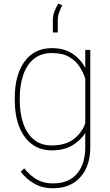

<svg xmlns="http://www.w3.org/2000/svg" viewBox="-20 -796 588 1029"><path d="M59.1 -259.3V-269.5Q59.1 -394.5 111.6 -466.3Q164.1 -538.1 258.3 -538.1Q323.2 -538.1 367.7 -508.8Q412.1 -479.5 437 -432.1V-528.3H463.9V-7.3Q463.9 94.2 410.6 153.6Q357.4 212.9 264.2 212.9Q206.5 212.9 163.3 188Q120.1 163.1 91.3 124L109.9 106.4Q140.6 145 177.5 166Q214.4 187 263.2 187Q349.1 187 393.1 134.3Q437 81.5 437 -7.3V-84Q412.6 -43.5 367.4 -16.8Q322.3 9.8 257.3 9.8Q194.8 9.8 150.4 -23.9Q106 -57.6 82.5 -118.2Q59.1 -178.7 59.1 -259.3ZM85.9 -269.5V-259.3Q85.9 -189 104.7 -134.3Q123.5 -79.6 161.4 -48.1Q199.2 -16.6 256.8 -16.6Q331.1 -16.6 375 -50.5Q418.9 -84.5 437 -134.8V-374.5Q427.2 -405.8 407.2 -437.5Q387.2 -469.2 351.3 -490.5Q315.4 -511.7 257.8 -511.7Q199.7 -511.7 161.6 -480.5Q123.5 -449.2 104.7 -394.5Q85.9 -339.8 85.9 -269.5ZM263.2 -622.1V-684.6Q263.2 -713.4 272 -735.4Q280.8 -757.3 292 -776.4L313.5 -768.6Q302.7 -746.1 296.1 -727.3Q289.6 -708.5 289.6 -686.5V-622.1Z"/></svg>

Font: Vazirmatn UI Thin
Style: Regular
Weight: 100
Designer: Saber Rastikerdar
Foundry: Saber Rastikerdar
Version: Version 33.003